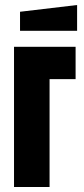

<svg xmlns="http://www.w3.org/2000/svg" viewBox="-20 -747 334 767"><path d="M36 0V-560H282V-431H178V0ZM60 -624V-700L288 -727V-624Z"/></svg>

Font: Tektur Condensed SemiBold
Style: Regular
Weight: 600
Width: 3
Designer: Adam Jagosz
Foundry: Adam Jagosz
Version: Version 1.005;gftools[0.9.30]